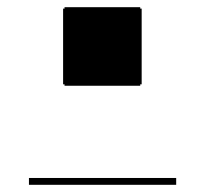

<svg xmlns="http://www.w3.org/2000/svg" viewBox="-20 -515 570 534"><path d="M155.5 -280.5V-491H374V-280.5ZM60.5 -1V-20H470V-1ZM159.5 -276.5V-495H370V-276.5Z"/></svg>

Font: Bodoni Moda 11pt SemiBold
Style: Regular
Weight: 600
Designer: Owen Earl
Foundry: indestructible type
Version: Version 2.004